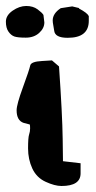

<svg xmlns="http://www.w3.org/2000/svg" viewBox="-25 -619 318 639"><path d="M200.7 -493.2H199.7Q157.7 -493.2 155.3 -517.1L150.9 -543.5Q150.4 -547.4 150.4 -550.8Q150.4 -574.2 177.2 -591.8L215.3 -597.7L237.8 -592.3V-590.8Q266.6 -575.2 269.5 -566.4H270.5V-549.8Q270.5 -493.2 200.7 -493.2ZM122.6 -544.4Q122.6 -524.9 105.2 -509.3Q87.9 -493.7 60.8 -493.7Q33.7 -493.7 22.7 -497.6Q11.7 -501.5 3.2 -513.7Q-5.4 -525.9 -5.4 -546.9Q-5.4 -567.9 17.1 -583.5Q39.6 -599.1 62.3 -599.1Q85 -599.1 100.1 -587.9Q115.2 -576.7 119.6 -569.3ZM147.9 -418Q159.7 -407.7 171.4 -397.9Q182.6 -236.3 183.6 -156.7L184.6 -82.5L243.2 -75.7V-42Q243.2 0 179.7 0Q157.2 0 127 -13.9Q96.7 -27.8 82.5 -58.3Q68.4 -88.9 68.4 -125Q68.4 -161.1 71.8 -171.1Q75.2 -181.2 75.2 -191.4Q75.2 -201.7 74.2 -204.6Q70.8 -205.1 68.8 -206.1Q60.1 -208 53.7 -210Q30.3 -217.8 30.3 -252Q30.3 -271 51.3 -328.4Q72.3 -385.7 75.7 -401.4Q78.6 -414.1 115.2 -416Q131.8 -417 147.9 -418Z"/></svg>

Font: Drukaatie burti
Style: Demi
Weight: 600
Version: Version 0.14